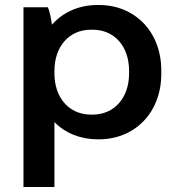

<svg xmlns="http://www.w3.org/2000/svg" viewBox="-20 -549 711 769"><path d="M74 200H198V-60C241 -16 302 9 371 9H376C521 9 626 -99 626 -253V-267C626 -421 521 -529 376 -529H371C296 -529 232 -500 188 -450C185 -473 179 -503 172 -520H74ZM344 -90C258 -90 198 -156 198 -255V-265C198 -364 258 -430 344 -430H351C438 -430 497 -364 497 -265V-255C497 -156 437 -90 351 -90Z"/></svg>

Font: Fixel Display SemiBold
Style: Regular
Weight: 600
Designer: AlfaBravo + MacPaw
Foundry: Kyrylo Tkachov, Marchela Mozhyna, Serhii Makarenko, Maria Weinstein, Zakhar Kryvoshyya
Version: Version 1.211